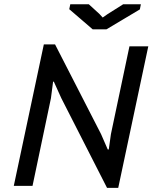

<svg xmlns="http://www.w3.org/2000/svg" viewBox="-20 -882 724 911"><path d="M45.4 0ZM271 -416 235.4 -494.6H231.9L221.7 -416L134.3 0H45.4L188 -671.4H241.2L459.5 -245.6L491.2 -172.9H496.1L506.3 -245.6L594.2 -662.1H683.6L541 9.3H487.8ZM484.9 -742.7H419.9L308.6 -838.4L313.5 -861.8H401.4L452.1 -815.4L467.3 -798.8L489.7 -814.5L564.5 -861.8H648.4L643.6 -837.4Z"/></svg>

Font: PT Astra Sans
Style: Italic
Weight: 400
Italic angle: -16°
Designer: A.Korolkova, I. Chaeva
Foundry: ParaType Ltd
Version: Version 1.001; ttfautohint (v1.6)